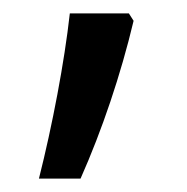

<svg xmlns="http://www.w3.org/2000/svg" viewBox="-20 -135 279 286"><path d="M179 -104 172 -115H84C76 -43 58 52 38 131H100C132 59 160 -24 179 -104Z"/></svg>

Font: Noto Sans Lao Looped Condensed
Style: Regular
Weight: 400
Width: 3
Designer: Mark Frömberg, Ben Mitchell
Foundry: The Fontpad Ltd
Version: Version 1.002